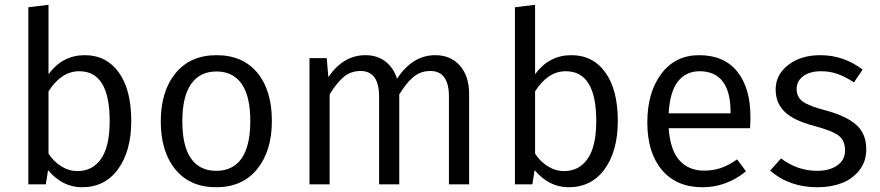

<svg xmlns="http://www.w3.org/2000/svg" viewBox="-20 -768 3667 800"><path d="M333 -538.1Q423.3 -538.1 475.1 -466.1Q526.9 -394 526.9 -264.2Q526.9 -138.7 471.9 -63.2Q417 12.2 321.8 12.2Q240.2 12.2 180.2 -59.1L170.9 0H98.1V-737.8L182.1 -748V-459Q240.7 -538.1 333 -538.1ZM303.2 -55.2Q365.7 -55.2 401.4 -106.7Q437 -158.2 437 -264.2Q437 -471.2 310.1 -471.2Q235.4 -471.2 182.1 -387.2V-127.9Q203.6 -94.7 235.4 -75Q267.1 -55.2 303.2 -55.2Z M881.8 -538.1Q991.7 -538.1 1052.2 -464.8Q1112.8 -391.6 1112.8 -264.2Q1112.8 -138.7 1051.3 -63.2Q989.7 12.2 880.9 12.2Q772 12.2 710.9 -61.8Q649.9 -135.7 649.9 -262.2Q649.9 -387.7 711.4 -462.9Q772.9 -538.1 881.8 -538.1ZM739.7 -262.2Q739.7 -159.2 775.9 -107.7Q812 -56.2 880.9 -56.2Q950.2 -56.2 986.6 -107.9Q1022.9 -159.7 1022.9 -264.2Q1022.9 -367.2 986.8 -418.7Q950.7 -470.2 881.8 -470.2Q813 -470.2 776.4 -418.2Q739.7 -366.2 739.7 -262.2Z M1793.5 -538.1Q1857.9 -538.1 1896.2 -494.6Q1934.6 -451.2 1934.6 -377V0H1850.6V-365.2Q1850.6 -472.2 1773.4 -472.2Q1752 -472.2 1733.9 -465.6Q1715.8 -459 1700 -445.1Q1684.1 -431.2 1671.6 -415Q1659.2 -398.9 1643.6 -375V0H1559.6V-365.2Q1559.6 -472.2 1482.4 -472.2Q1441.9 -472.2 1412.8 -448Q1383.8 -423.8 1353.5 -375V0H1269.5V-525.9H1341.3L1348.1 -446.8Q1410.6 -538.1 1502.4 -538.1Q1551.3 -538.1 1585.4 -512.2Q1619.6 -486.3 1634.3 -439.9Q1698.7 -538.1 1793.5 -538.1Z M2360.4 -538.1Q2450.7 -538.1 2502.4 -466.1Q2554.2 -394 2554.2 -264.2Q2554.2 -138.7 2499.3 -63.2Q2444.3 12.2 2349.1 12.2Q2267.6 12.2 2207.5 -59.1L2198.2 0H2125.5V-737.8L2209.5 -748V-459Q2268.1 -538.1 2360.4 -538.1ZM2330.6 -55.2Q2393.1 -55.2 2428.7 -106.7Q2464.4 -158.2 2464.4 -264.2Q2464.4 -471.2 2337.4 -471.2Q2262.7 -471.2 2209.5 -387.2V-127.9Q2231 -94.7 2262.7 -75Q2294.4 -55.2 2330.6 -55.2Z M3106.9 -279.8Q3106.9 -256.3 3105 -233.9H2766.1Q2772.5 -142.6 2811 -99.9Q2849.6 -57.1 2913.1 -57.1Q2952.1 -57.1 2984.1 -68.1Q3016.1 -79.1 3051.3 -104L3088.4 -54.2Q3006.3 12.2 2907.2 12.2Q2798.8 12.2 2738 -59.8Q2677.2 -131.8 2677.2 -257.8Q2677.2 -383.3 2735.6 -460.7Q2793.9 -538.1 2893.1 -538.1Q2997.1 -538.1 3052 -469.7Q3106.9 -401.4 3106.9 -279.8ZM3023.9 -295.9V-304.2Q3023.9 -384.8 2991.7 -428Q2959.5 -471.2 2895 -471.2Q2837.9 -471.2 2804.4 -428.2Q2771 -385.3 2766.1 -295.9Z M3397.9 -538.1Q3495.6 -538.1 3574.2 -478L3538.1 -424.8Q3501.5 -448.7 3469.5 -460Q3437.5 -471.2 3401.4 -471.2Q3355 -471.2 3327.1 -450.9Q3299.3 -430.7 3299.3 -397Q3299.3 -363.8 3324.5 -345.2Q3349.6 -326.7 3416 -309.1Q3503.9 -286.1 3546.6 -249Q3589.4 -211.9 3589.4 -146Q3589.4 -94.7 3560.3 -58.1Q3531.2 -21.5 3486.1 -4.6Q3440.9 12.2 3386.2 12.2Q3268.6 12.2 3189 -57.1L3234.4 -107.9Q3303.2 -56.2 3384.3 -56.2Q3437 -56.2 3469 -78.9Q3501 -101.6 3501 -141.1Q3501 -182.1 3474.9 -202.6Q3448.7 -223.1 3370.1 -244.1Q3286.6 -266.1 3249.3 -302.5Q3211.9 -338.9 3211.9 -395Q3211.9 -457 3264.6 -497.6Q3317.4 -538.1 3397.9 -538.1Z"/></svg>

Font: Fira Sans Book
Style: Regular
Weight: 350
Designer: Carrois Corporate & Edenspiekermann AG
Foundry: Carrois Corporate GbR & Edenspiekermann AG
Version: Version 4.203;PS 004.203;hotconv 1.0.88;makeotf.lib2.5.64775